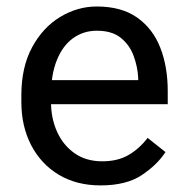

<svg xmlns="http://www.w3.org/2000/svg" viewBox="-20 -558 570 588"><path d="M288.1 9.8Q214.4 9.8 159.9 -22.9Q105.5 -55.7 75.4 -113.5Q45.4 -171.4 45.4 -245.6V-266.1Q45.4 -352.5 78.4 -413.3Q111.3 -474.1 164.3 -506.1Q217.3 -538.1 276.4 -538.1Q352.1 -538.1 400.1 -504.2Q448.2 -470.2 470.9 -411.9Q493.7 -353.5 493.7 -279.3V-238.8H99.1V-312.5H403.3V-319.3Q401.4 -354.5 388.9 -387.7Q376.5 -420.9 349.6 -442.4Q322.8 -463.9 276.4 -463.9Q235.4 -463.9 203.6 -440.9Q171.9 -418 154.1 -373.8Q136.2 -329.6 136.2 -266.1V-245.6Q136.2 -195.8 154.8 -154.5Q173.3 -113.3 208.5 -88.6Q243.7 -64 293 -64Q340.8 -64 374 -83.5Q407.2 -103 432.1 -135.7L486.8 -92.3Q461.4 -53.2 414.1 -21.7Q366.7 9.8 288.1 9.8Z"/></svg>

Font: Vazirmatn
Style: Regular
Weight: 400
Designer: Saber Rastikerdar
Foundry: Saber Rastikerdar
Version: Version 33.003;September 2, 2022;FontCreator 14.0.0.2862 64-